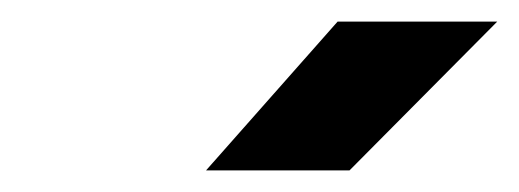

<svg xmlns="http://www.w3.org/2000/svg" viewBox="-20 -720 481 178"><path d="M171 -562 293 -700H441L304 -562Z"/></svg>

Font: Figtree Light
Style: Bold Italic
Weight: 700
Italic angle: -9.5°
Version: Version 2.000